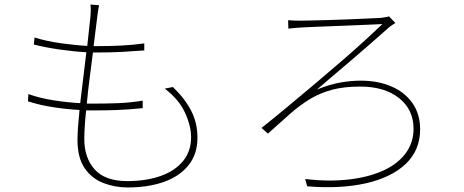

<svg xmlns="http://www.w3.org/2000/svg" viewBox="-20 -794 2040 845"><path d="M105 -380Q155 -362 216 -352.5Q277 -343 333 -340L360 -564Q306 -567 243 -576Q180 -585 129 -598L132 -629Q183 -613 246 -604Q309 -595 364 -592L378 -721Q381 -754 378 -774L416 -771Q413 -758 411.5 -746Q410 -734 408 -720L392 -591H405Q462 -591 513.5 -593.5Q565 -596 615 -603V-572Q563 -568 514 -565.5Q465 -563 406 -563H389Q382 -508 374.5 -450Q367 -392 362 -338H392Q449 -338 500.5 -340Q552 -342 608 -351V-318Q550 -312 498.5 -310Q447 -308 393 -308H359Q355 -271 353 -238.5Q351 -206 351 -182Q351 -99 397 -48Q443 3 540 3Q622 3 685.5 -19Q749 -41 785 -84.5Q821 -128 821 -190Q821 -240 794 -298.5Q767 -357 705 -404L741 -411Q794 -360 821.5 -306.5Q849 -253 849 -188Q849 -115 809 -66Q769 -17 700 7Q631 31 542 31Q486 31 435 11.5Q384 -8 352.5 -54Q321 -100 321 -179Q321 -203 323.5 -236.5Q326 -270 330 -310Q275 -313 215.5 -322Q156 -331 103 -348Z M1248 -705Q1262 -704 1276 -703.5Q1290 -703 1306 -703Q1322 -703 1356 -704Q1390 -705 1433 -706Q1476 -707 1519.5 -709Q1563 -711 1598.5 -712.5Q1634 -714 1652 -715Q1660 -716 1672 -717.5Q1684 -719 1692 -722L1720 -693Q1715 -690 1704 -682.5Q1693 -675 1688 -670Q1654 -640 1612.5 -603.5Q1571 -567 1527.5 -530Q1484 -493 1444.5 -459.5Q1405 -426 1375 -400Q1432 -423 1479 -431Q1526 -439 1567 -439Q1645 -439 1704 -413Q1763 -387 1796 -339Q1829 -291 1829 -225Q1829 -133 1766 -73Q1703 -13 1591 12.5Q1479 38 1332 26L1323 -6Q1427 6 1514.5 -4Q1602 -14 1666 -43Q1730 -72 1765 -119Q1800 -166 1800 -227Q1800 -312 1736 -362.5Q1672 -413 1565 -413Q1494 -413 1441.5 -399Q1389 -385 1345 -358.5Q1301 -332 1257 -293.5Q1213 -255 1159 -206L1131 -231Q1179 -269 1238 -318Q1297 -367 1360 -420Q1423 -473 1482 -524Q1541 -575 1588 -618Q1635 -661 1663 -688Q1642 -687 1605 -685.5Q1568 -684 1523 -682Q1478 -680 1434.5 -678.5Q1391 -677 1357 -675.5Q1323 -674 1307 -673Q1293 -672 1278 -671Q1263 -670 1249 -668Z"/></svg>

Font: Source Han Sans SC ExtraLight
Style: Regular
Weight: 250
Designer: Ryoko NISHIZUKA 西塚涼子 (kana, bopomofo & ideographs); Paul D. Hunt (Latin, Greek & Cyrillic); Sandoll Communications 산돌커뮤니
Foundry: Adobe
Version: Version 2.004;hotconv 1.0.118;makeotfexe 2.5.65603